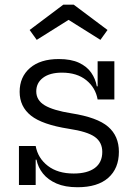

<svg xmlns="http://www.w3.org/2000/svg" viewBox="-20 -796 586 826"><path d="M313.5 9.5Q260 9.5 223.2 -6.5Q186.5 -22.5 165 -49.2Q143.5 -76 137 -109H119L133.5 -168Q143 -115.5 185.8 -82.5Q228.5 -49.5 297 -49.5Q355.5 -49.5 387.8 -73.2Q420 -97 420 -142.5Q420 -184 388 -207Q356 -230 276 -242Q161.5 -260 113 -298.8Q64.5 -337.5 64.5 -401Q64.5 -465 109 -503.5Q153.5 -542 233 -542Q285.5 -542 319.8 -526Q354 -510 372.5 -483.2Q391 -456.5 396.5 -424.5H414.5L400 -368Q391 -419 351 -451.2Q311 -483.5 246.5 -483.5Q194.5 -483.5 165.2 -461.5Q136 -439.5 136 -403Q136 -364.5 172.5 -342.8Q209 -321 287.5 -308.5Q398.5 -291 445 -251Q491.5 -211 491.5 -143Q491.5 -71.5 445.8 -31Q400 9.5 313.5 9.5ZM61.5 0V-168H133.5V0ZM400 -368V-532.5H472V-368ZM297 -776 442.5 -667 412 -624.5 275 -710.5 138 -624.5 107.5 -667 252.5 -776Z"/></svg>

Font: Hepta Slab ExtraLight
Style: Regular
Weight: 400
Version: Version 1.102